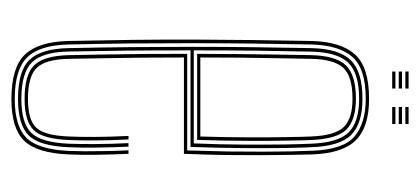

<svg xmlns="http://www.w3.org/2000/svg" viewBox="-215 -498 718 328"><g transform="rotate(90 144.0 -334.0)"><path d="M149 5.5Q95.2 5.5 73.2 -17.6Q51.2 -40.8 50 -91.8Q48.8 -149.2 48.1 -201.9Q47.5 -254.5 47.6 -304.6Q47.8 -354.8 48.4 -404.9Q49 -455 50 -507.2Q51.2 -557.2 73 -581.4Q94.8 -605.5 148.8 -605.5Q196.8 -605.5 219.2 -583.2Q241.8 -561 243.8 -508.8Q244.2 -493.2 244.6 -470.8Q245 -448.2 245.1 -420Q245.2 -391.8 244.8 -358.8Q244.2 -325.8 242.8 -289.2H78.2Q78.2 -250.2 78.5 -218.2Q78.8 -186.2 79.4 -156.1Q80 -126 80.5 -93Q81.2 -53.5 95.6 -38.1Q110 -22.8 149 -22.8Q184.8 -22.8 198.1 -36.8Q211.5 -50.8 213.2 -93Q214 -110.5 213.9 -137.1Q213.8 -163.8 212.2 -194.5H218.2Q219.8 -164.2 219.9 -137.5Q220 -110.8 219.2 -93Q217.5 -48 202.2 -32.5Q187 -17 149 -17Q107 -17 91.1 -33.8Q75.2 -50.5 74.2 -92.8Q73.8 -122.5 73.1 -154.4Q72.5 -186.2 72.2 -221.2Q72 -256.2 72 -294.8H237Q238.2 -332.8 238.8 -365.4Q239.2 -398 239.1 -424.9Q239 -451.8 238.6 -472.9Q238.2 -494 237.5 -508.8Q235.5 -561.8 212.9 -580.8Q190.2 -599.8 148.8 -599.8Q97.2 -599.8 77.2 -577Q57.2 -554.2 56 -507Q55 -455.2 54.4 -404.2Q53.8 -353.2 53.8 -302.1Q53.8 -251 54.2 -198.8Q54.8 -146.5 56 -92Q57.2 -42.5 78 -21.4Q98.8 -0.2 149 -0.2Q195.5 -0.2 215.4 -20Q235.2 -39.8 237.8 -92Q238.2 -103.2 238.4 -119.5Q238.5 -135.8 238.1 -155.1Q237.8 -174.5 236.8 -194.5H242.8Q244 -167 244.4 -139.5Q244.8 -112 243.8 -91.8Q241.5 -38 220.4 -16.2Q199.2 5.5 149 5.5ZM149 -5.8Q100.8 -5.8 82 -25.6Q63.2 -45.5 62.2 -92Q61 -146.8 60.5 -199.5Q60 -252.2 60 -303.5Q60 -354.8 60.6 -405.5Q61.2 -456.2 62.2 -506.8Q63.2 -554 82.8 -574.1Q102.2 -594.2 148.8 -594.2Q191 -594.2 210.4 -575Q229.8 -555.8 231.5 -506.5Q232.2 -493.2 232.8 -463.8Q233.2 -434.2 233 -392.5Q232.8 -350.8 231 -300.5H66Q66 -237.8 66.5 -190.2Q67 -142.8 68 -92.5Q68.8 -47.8 86.5 -29.6Q104.2 -11.5 149 -11.5Q190.5 -11.5 207 -28.5Q223.5 -45.5 225.5 -92.5Q226.2 -110 226.1 -136.9Q226 -163.8 224.5 -194.5H230.5Q231.8 -168.5 232.1 -140.6Q232.5 -112.8 231.5 -92.5Q229.5 -42.5 211.4 -24.1Q193.2 -5.8 149 -5.8ZM66 -306H225Q226.8 -350.2 227 -390.6Q227.2 -431 226.8 -461.5Q226.2 -492 225.5 -506.2Q223.8 -552.8 206.1 -570.6Q188.5 -588.5 148.8 -588.5Q105.2 -588.5 87.2 -570Q69.2 -551.5 68.2 -506.5Q67.2 -463 66.6 -414.1Q66 -365.2 66 -306ZM72 -311.8Q72.2 -348.2 72.4 -379.4Q72.5 -410.5 73.1 -441Q73.8 -471.5 74.2 -506.2Q75.2 -548.8 91.6 -565.9Q108 -583 148.8 -583Q184.5 -583 201 -567Q217.5 -551 219.2 -506.2Q219.8 -493.5 220.2 -465.6Q220.8 -437.8 220.6 -398.5Q220.5 -359.2 219 -311.8ZM78.2 -317.2H213.2Q214.5 -360.2 214.6 -398.4Q214.8 -436.5 214.2 -464.8Q213.8 -493 213.2 -506.2Q211.5 -547.8 196.8 -562.5Q182 -577.2 148.8 -577.2Q110.5 -577.2 95.9 -561.4Q81.2 -545.5 80.5 -506.2Q80 -474.2 79.4 -445.5Q78.8 -416.8 78.5 -386Q78.2 -355.2 78.2 -317.2ZM162.8 -667.5V-673H191.8V-667.5ZM102.2 -645V-650.5H131.2V-645ZM102.2 -656.2V-661.8H131.2V-656.2ZM102.2 -667.5V-673H131.2V-667.5ZM162.8 -645V-650.5H191.8V-645ZM162.8 -656.2V-661.8H191.8V-656.2Z"/></g></svg>

Font: Big Shoulders Inline Display Thin ExtraLight
Style: Regular
Weight: 250
Version: Version 2.002